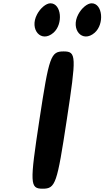

<svg xmlns="http://www.w3.org/2000/svg" viewBox="-20 -1195 634 1165"><path d="M219 -467C160 -79 161 -50 239 -50C317 -50 326 -79 385 -467C444 -855 444 -883 366 -883C288 -883 278 -855 219 -467ZM455 -1108C406 -1016 480 -932 554 -996C615 -1049 603 -1175 536 -1175C510 -1175 475 -1146 455 -1108ZM205 -1108C156 -1016 230 -932 304 -996C365 -1049 353 -1175 286 -1175C260 -1175 225 -1146 205 -1108Z"/></svg>

Font: Hussar Skorodowane
Style: Ky
Weight: 700
Foundry: Cannot Into Space Fonts
Version: Version 0.892